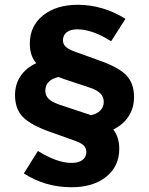

<svg xmlns="http://www.w3.org/2000/svg" viewBox="-20 -730 625 805"><path d="M280 55Q169 55 80 -3L139 -97Q221 -46 282 -47Q310 -47 326 -59.5Q342 -72 342 -93Q342 -109 331 -120Q320 -131 291 -141L193 -176Q110 -205 76.5 -239Q43 -273 43 -331Q43 -377 66.5 -411.5Q90 -446 132 -465Q105 -496 105 -547Q105 -621 160.5 -665.5Q216 -710 307 -710Q358 -710 409 -695Q460 -680 506 -651L446 -557Q367 -607 304 -607Q276 -607 260 -595Q244 -583 244 -561Q244 -545 255.5 -534Q267 -523 295 -513L392 -478Q476 -449 509 -415Q542 -381 542 -323Q542 -277 519 -242Q496 -207 455 -187Q480 -155 480 -106Q480 -33 425.5 11Q371 55 280 55ZM361 -247Q386 -252 400.5 -266.5Q415 -281 415 -303Q415 -323 401.5 -337.5Q388 -352 358 -362L244 -400Q239 -402 234.5 -404Q230 -406 225 -407Q200 -402 185 -387.5Q170 -373 170 -350Q170 -330 183 -316.5Q196 -303 227 -292L341 -254Q346 -253 351 -251Q356 -249 361 -247Z"/></svg>

Font: Red Hat Text VF
Style: Regular
Weight: 400
Designer: Pentagram, MCKL
Foundry: Pentagram, MCKL
Version: Version 1.023